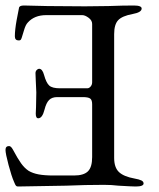

<svg xmlns="http://www.w3.org/2000/svg" viewBox="-24 -673 579 698"><path d="M0 0ZM498 -6Q498 -13 490 -17Q482 -21 465 -24Q426 -31 408.5 -47.5Q391 -64 391 -99V-549Q391 -584 405.5 -599.5Q420 -615 458 -622Q491 -628 491 -642Q491 -653 462 -653Q424 -653 370 -651L285 -650L148 -651L63 -653Q46 -653 45 -644Q43 -636 36.5 -600Q30 -564 30 -541Q30 -526 44 -526Q49 -526 51 -528Q53 -530 55 -536Q57 -541 63 -562Q69 -583 77 -591Q101 -618 144 -618H275Q285 -618 298 -608.5Q311 -599 311 -586V-374Q311 -365 305.5 -358.5Q300 -352 293 -352H194Q166 -352 155 -362Q144 -372 136 -401Q130 -423 118 -423Q114 -423 109.5 -418.5Q105 -414 105 -407L106 -381L108 -337L107 -284L106 -260Q106 -243 115 -243Q130 -243 138 -275Q144 -299 154.5 -309.5Q165 -320 184 -320H277Q296 -320 303.5 -315Q311 -310 311 -294V-102Q311 -65 295.5 -50Q280 -35 245 -35H171Q138 -35 116.5 -39Q95 -43 80 -52Q65 -62 52.5 -79.5Q40 -97 23 -129Q16 -142 9 -142Q-4 -142 -4 -128Q-4 -115 7 -73.5Q18 -32 27 -12Q28 -10 30 -5Q32 0 34.5 2.5Q37 5 41 5Q61 5 217 2Q286 -1 354 -1Q382 -1 406 2Q457 5 469 5Q498 5 498 -6Z"/></svg>

Font: EB Garamond
Style: Regular
Weight: 400
Designer: Georg Duffner and Octavio Pardo
Foundry: Georg Duffner
Version: Version 1.000; ttfautohint (v1.6)